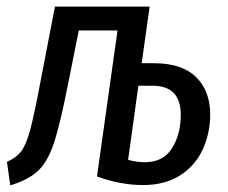

<svg xmlns="http://www.w3.org/2000/svg" viewBox="-20 -547 688 580"><path d="M615 -201Q615 -147 593.5 -98Q572 -49 526 -18.5Q480 12 412 12Q344 12 273 -14L335 -455H218L186 -295Q162 -173 143.5 -116.5Q125 -60 96 -32Q67 -4 11 13L1 -58Q30 -71 44.5 -90.5Q59 -110 71 -154Q83 -198 103 -304L146 -527H432L408 -356H445Q530 -356 572.5 -314Q615 -272 615 -201ZM526 -200Q526 -288 441 -288H398L367 -64Q394 -57 418 -57Q473 -57 499.5 -99Q526 -141 526 -200Z"/></svg>

Font: Fira Sans Extra Condensed
Style: Italic
Weight: 400
Width: 3
Italic angle: -8°
Designer: Carrois Corporate & Edenspiekermann AG
Foundry: Carrois Corporate GbR & Edenspiekermann AG
Version: Version 4.203